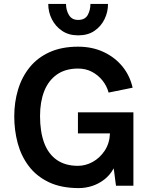

<svg xmlns="http://www.w3.org/2000/svg" viewBox="-20 -951 771 983"><path d="M384 12Q293 12 229.5 -18.5Q166 -49 127 -101Q88 -153 70.5 -218.5Q53 -284 53 -355Q53 -428 72.5 -492.5Q92 -557 132 -606.5Q172 -656 234 -684Q296 -712 380 -712Q452 -712 510 -685Q568 -658 606.5 -611Q645 -564 659 -502L536 -477Q527 -511 504.5 -539Q482 -567 450.5 -583.5Q419 -600 380 -600Q315 -600 271.5 -569.5Q228 -539 206.5 -484.5Q185 -430 185 -357Q185 -277 206 -220Q227 -163 270.5 -132.5Q314 -102 379 -102Q418 -102 454.5 -122Q491 -142 516 -179.5Q541 -217 543 -268H379V-376H663V0H574Q574 0 572 -13.5Q570 -27 568 -44.5Q566 -62 564 -75.5Q562 -89 562 -89Q543 -54 513.5 -31.5Q484 -9 450.5 1.5Q417 12 384 12ZM380 -770Q332 -770 298 -793Q264 -816 245.5 -852.5Q227 -889 227 -931H318Q318 -899 333 -874Q348 -849 380 -849Q415 -849 429 -874Q443 -899 443 -931H533Q533 -889 515 -852.5Q497 -816 463.5 -793Q430 -770 380 -770Z"/></svg>

Font: Inclusive Sans SemiBold
Style: Regular
Weight: 600
Designer: Olivia King
Foundry: Olivia King
Version: Version 2.004